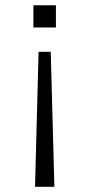

<svg xmlns="http://www.w3.org/2000/svg" viewBox="-20 -508 346 741"><path d="M108.9 -401.9V-487.8H195.8V-401.9ZM115.2 212.9 128.9 -308.1H175.8L189.9 212.9Z"/></svg>

Font: Acari Sans Light
Style: Regular
Weight: 300
Designer: Alfredo Marco Pradil and Stefan Peev
Foundry: Hanken Design Co.
Version: Version 1.045;January 11, 2019;FontCreator 11.5.0.2425 64-bi